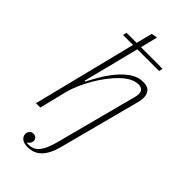

<svg xmlns="http://www.w3.org/2000/svg" viewBox="-296 -821 1098 1098"><g transform="rotate(45 253.0 -271.5)"><path d="M182 212Q153 212 136.5 199.5Q120 187 120 167Q120 153 129 143Q138 133 152 133Q167 133 175 142Q183 151 183 162Q183 171 177.5 180Q172 189 163 194L164 198H175Q218 198 242 167Q266 136 282 76L413 -422Q418 -439 418 -452Q418 -491 377 -491Q329 -491 274 -438Q250 -415 225.5 -383Q201 -351 179.5 -314.5Q158 -278 141 -239.5Q124 -201 115 -165L74 0H39L196 -628H115L121 -651H202L227 -749L263 -755L237 -651H412L407 -628H231L145 -288L151 -287Q168 -321 192 -361.5Q216 -402 246 -437.5Q276 -473 311 -496.5Q346 -520 387 -520Q423 -520 438 -502.5Q453 -485 453 -457Q453 -438 447 -417L317 78Q300 143 267 177.5Q234 212 182 212Z"/></g></svg>

Font: IBM Plex Serif ExtraLight
Style: Italic
Weight: 200
Italic angle: -14°
Designer: Mike Abbink, Paul van der Laan, Pieter van Rosmalen
Foundry: Bold Monday
Version: Version 2.5